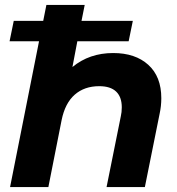

<svg xmlns="http://www.w3.org/2000/svg" viewBox="-20 -762 722 782"><path d="M637 -362Q637 -330 630 -298L570 0H414L472 -288Q476 -305 476 -325Q476 -367 453 -389Q430 -411 384 -411Q324 -411 284.5 -376.5Q245 -342 231 -273L177 0H21L139 -594H19L36 -677H156L169 -742H325L312 -677H521L504 -594H295L275 -489Q344 -546 441 -546Q531 -546 584 -498Q637 -450 637 -362Z"/></svg>

Font: Montserrat Alternates
Style: Bold Italic
Weight: 700
Italic angle: -11.3°
Designer: Julieta Ulanovsky
Foundry: Julieta Ulanovsky
Version: Version 7.200